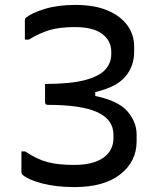

<svg xmlns="http://www.w3.org/2000/svg" viewBox="-20 -740 640 780"><path d="M286 -720Q364 -720 417 -697.5Q470 -675 497.5 -637Q525 -599 525 -551V-530Q525 -471 489 -428.5Q453 -386 367 -366V-350Q460 -331 497.5 -288Q535 -245 535 -193V-166Q535 -84 469 -32Q403 20 283 20Q208 20 152.5 5.5Q97 -9 74 -28Q67 -33 67 -43V-125H82Q128 -94 171 -82Q214 -70 281 -70Q358 -70 399.5 -99Q441 -128 441 -180V-192Q441 -254 376 -284Q311 -314 174 -314Q163 -314 163 -325V-399Q266 -399 324.5 -414.5Q383 -430 407.5 -457Q432 -484 432 -520V-530Q432 -574 395.5 -602Q359 -630 284 -630Q223 -630 182 -618Q141 -606 97 -579H81V-658Q81 -666 87 -669Q110 -688 162.5 -704Q215 -720 286 -720Z"/></svg>

Font: Recursive Sn Lnr St
Style: Regular
Weight: 400
Version: Version 1.079;hotconv 1.0.112;makeotfexe 2.5.65598; ttfautoh